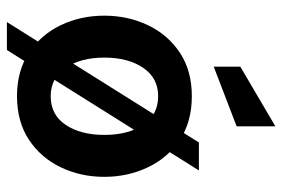

<svg xmlns="http://www.w3.org/2000/svg" viewBox="-154 -644 837 570"><g transform="rotate(90 265.0 -358.5)"><path d="M402.5 -530H485.5L128 40H45ZM265 10Q189.5 10 136 -25.5Q82.5 -61 54.2 -120Q26 -179 26 -249Q26 -319 54.2 -378.5Q82.5 -438 136 -473.5Q189.5 -509 265 -509Q341 -509 394.5 -473.5Q448 -438 476.2 -378.5Q504.5 -319 504.5 -249Q504.5 -179 476.2 -120Q448 -61 394.5 -25.5Q341 10 265 10ZM265 -90Q320.5 -90 350.2 -134.5Q380 -179 380 -249Q380 -320 350.2 -364.5Q320.5 -409 265 -409Q211 -409 180.8 -364.5Q150.5 -320 150.5 -249Q150.5 -179 180.8 -134.5Q211 -90 265 -90ZM177.5 -574V-653L354.5 -757V-642Z"/></g></svg>

Font: Cabin
Style: Bold
Weight: 700
Width: 4
Designer: Pablo Impallari
Foundry: Pablo Impallari. http://www.impallari.com Igino Marini. http://www.ikern.com
Version: Version 3.001